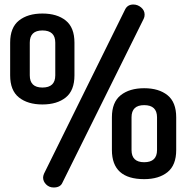

<svg xmlns="http://www.w3.org/2000/svg" viewBox="-20 -791 827 851"><path d="M25 -457V-602Q25 -669 64 -700Q103 -731 168 -731Q233 -731 271.5 -700Q310 -669 310 -602V-457Q310 -390 271.5 -359Q233 -328 168 -328Q103 -328 64 -359Q25 -390 25 -457ZM112 -457Q112 -403 168 -403Q225 -403 225 -457V-602Q225 -656 168 -656Q112 -656 112 -602ZM171 -4Q171 -11 175 -21L535 -750Q546 -771 571 -771Q590 -771 605.5 -758Q621 -745 621 -726Q621 -716 617 -708L257 18Q248 40 218 40Q198 40 184.5 26.5Q171 13 171 -4ZM476 -126V-271Q476 -338 515 -369Q554 -400 619 -400Q684 -400 722.5 -369Q761 -338 761 -271V-126Q761 -59 722.5 -28Q684 3 619 3Q476 3 476 -126ZM563 -126Q563 -72 619 -72Q676 -72 676 -126V-271Q676 -325 619 -325Q563 -325 563 -271Z"/></svg>

Font: Terminal Dosis
Style: Bold
Weight: 700
Designer: EdgarTolentino, PabloImpallari, IginoMarini
Foundry: EdgarTolentino, PabloImpallari, IginoMarini
Version: Version 1.006